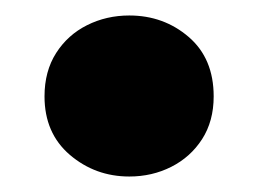

<svg xmlns="http://www.w3.org/2000/svg" viewBox="-20 -213 334 248"><path d="M147 15Q103 15 70.2 -13Q37.5 -41 37.5 -88.5Q37.5 -121 52.5 -144.5Q67.5 -168 92.5 -180.5Q117.5 -193 147 -193Q191.5 -193 223.8 -165.2Q256 -137.5 256 -88.5Q256 -56.5 241 -33.2Q226 -10 201.2 2.5Q176.5 15 147 15Z"/></svg>

Font: Geologica Roman ExtraBold
Style: Regular
Weight: 800
Designer: Sindre Bremnes, Frode Helland
Foundry: Monokrom Skriftforlag AS
Version: Version 1.010;gftools[0.9.28]